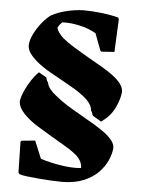

<svg xmlns="http://www.w3.org/2000/svg" viewBox="-55 -709 641 871"><g transform="rotate(5 265.5 -274.0)"><path d="M413 -170 374 -193Q371 -198 369.5 -204.5Q368 -211 363 -216Q363 -233 349.5 -250.5Q336 -268 314 -284Q284 -306 244.5 -327.5Q205 -349 165.5 -371.5Q126 -394 97 -419Q78 -436 67 -452.5Q56 -469 56 -487Q57 -511 71.5 -539.5Q86 -568 106 -592.5Q126 -617 145 -630Q174 -646 213 -655.5Q252 -665 290 -666Q329 -666 372 -661Q415 -656 449 -647L453 -640L446 -490L387 -486L382 -490L353 -567Q339 -575 320 -583Q301 -591 280 -595Q260 -600 239 -602Q218 -604 198 -603Q185 -590 179 -577Q181 -566 189.5 -554.5Q198 -543 211 -531Q230 -515 261.5 -495.5Q293 -476 328 -456Q363 -436 395 -417.5Q427 -399 446 -384Q469 -367 482.5 -349Q496 -331 496 -312Q493 -278 473.5 -238Q454 -198 413 -170ZM263 118Q242 118 212.5 116.5Q183 115 153.5 112.5Q124 110 100 107Q76 104 65 100L60 93L57 -46L61 -52L123 -58L156 22Q199 36 251 44Q302 52 341 48Q342 31 331 13Q322 -3 301 -18Q285 -31 255.5 -48Q226 -65 193 -84.5Q160 -104 129.5 -123Q99 -142 81 -159Q61 -176 49.5 -194Q38 -212 38 -231Q41 -252 52.5 -277.5Q64 -303 80 -327.5Q96 -352 113 -368L148 -348Q150 -343 151.5 -336.5Q153 -330 158 -326Q160 -311 171.5 -296.5Q183 -282 200 -269Q222 -250 253 -230.5Q284 -211 318 -192Q352 -173 382.5 -154.5Q413 -136 433 -121Q454 -105 466.5 -88.5Q479 -72 479 -55Q477 -29 464 0.5Q451 30 425.5 56.5Q400 83 360 100Q320 117 263 118Z"/></g></svg>

Font: Labrada ExtraBold
Style: Regular
Weight: 800
Designer: Mercedes Jáuregui
Foundry: Omnibus-Type Team
Version: Version 1.000; ttfautohint (v1.8.4.7-5d5b)